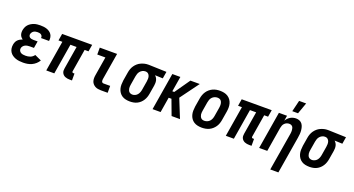

<svg xmlns="http://www.w3.org/2000/svg" viewBox="-55 -1527 4634 2512"><g transform="rotate(20 2261.5 -271.0)"><path d="M218 8Q191 8 164 5Q137 2 112 -7Q87 -16 66 -31Q45 -46 31.5 -67.5Q18 -89 14 -115.5Q10 -142 15 -170Q18 -187 25.5 -205Q33 -223 46.5 -236.5Q60 -250 76.5 -259.5Q93 -269 111 -275Q98 -284 87.5 -296Q77 -308 71.5 -323Q66 -338 65 -355Q64 -372 67 -389Q71 -410 79.5 -430.5Q88 -451 103.5 -468Q119 -485 139 -497Q159 -509 179.5 -516Q200 -523 221.5 -525.5Q243 -528 264 -528Q288 -528 311 -525.5Q334 -523 355 -516Q376 -509 394.5 -496.5Q413 -484 425 -466Q437 -448 441 -425.5Q445 -403 442 -380L441 -375H330V-377Q332 -390 327 -401.5Q322 -413 312 -420Q302 -427 289.5 -429.5Q277 -432 264 -432Q251 -432 236.5 -429.5Q222 -427 209.5 -419.5Q197 -412 188.5 -399.5Q180 -387 177 -373Q175 -360 180 -348Q185 -336 195.5 -329.5Q206 -323 219 -320.5Q232 -318 246 -318H303L287 -222H230Q214 -222 197.5 -219.5Q181 -217 165.5 -209.5Q150 -202 138.5 -187.5Q127 -173 125 -157Q122 -140 130 -124.5Q138 -109 152 -101Q166 -93 183 -90.5Q200 -88 218 -88Q234 -88 250.5 -90.5Q267 -93 282.5 -99Q298 -105 312 -116Q326 -127 335 -141L428 -98Q412 -71 388 -49.5Q364 -28 335.5 -15Q307 -2 277 3Q247 8 218 8Z M868 8Q851 8 835 5.5Q819 3 804.5 -3Q790 -9 778.5 -19.5Q767 -30 760 -44.5Q753 -59 752.5 -75.5Q752 -92 755 -108L807 -424H721L651 0H539L609 -424H555L571 -520H989L973 -424H919L867 -108Q866 -104 867 -100Q868 -96 870.5 -93Q873 -90 876.5 -89Q880 -88 884 -88H900V8Z M1300 0Q1279 0 1257.5 -3.5Q1236 -7 1218 -17Q1200 -27 1186.5 -42.5Q1173 -58 1167 -77.5Q1161 -97 1161 -119Q1161 -141 1165 -163L1208 -424H1095V-520H1336L1274 -147Q1273 -138 1273 -129.5Q1273 -121 1275.5 -113.5Q1278 -106 1285 -101Q1292 -96 1301 -96H1394V0Z M1705 8Q1675 8 1646.5 2Q1618 -4 1595 -19Q1572 -34 1556.5 -56.5Q1541 -79 1533.5 -106.5Q1526 -134 1526.5 -163.5Q1527 -193 1531 -222L1551 -342Q1555 -367 1564 -391.5Q1573 -416 1588 -437.5Q1603 -459 1623 -476.5Q1643 -494 1667 -505Q1691 -516 1716 -522Q1741 -528 1766 -528H1781L2023 -520L2007 -424L1898 -428Q1911 -416 1920 -401.5Q1929 -387 1933 -370Q1937 -353 1937 -334.5Q1937 -316 1934 -298L1914 -178Q1910 -153 1902 -129Q1894 -105 1880 -82.5Q1866 -60 1846.5 -42Q1827 -24 1803.5 -12.5Q1780 -1 1754.5 3.5Q1729 8 1705 8ZM1706 -88Q1724 -88 1743 -97Q1762 -106 1774.5 -121.5Q1787 -137 1794 -155.5Q1801 -174 1804 -193L1824 -313Q1827 -333 1827.5 -352Q1828 -371 1822.5 -388.5Q1817 -406 1803.5 -418.5Q1790 -431 1771 -432H1759Q1741 -432 1722.5 -422.5Q1704 -413 1691 -397.5Q1678 -382 1671.5 -363.5Q1665 -345 1662 -327L1642 -207Q1640 -193 1638.5 -179.5Q1637 -166 1639 -152.5Q1641 -139 1645.5 -127Q1650 -115 1658.5 -106Q1667 -97 1679.5 -92.5Q1692 -88 1706 -88Z M2019 0 2105 -520H2217L2182 -308H2209L2357 -520H2487L2296 -260L2401 0H2284L2205 -212H2166L2131 0Z M2706 8Q2676 8 2647.5 2Q2619 -4 2595.5 -19Q2572 -34 2556.5 -56.5Q2541 -79 2533.5 -106.5Q2526 -134 2526.5 -163.5Q2527 -193 2531 -222L2551 -342Q2555 -367 2564 -392Q2573 -417 2587.5 -439Q2602 -461 2623 -479Q2644 -497 2668 -508Q2692 -519 2717 -523.5Q2742 -528 2767 -528Q2797 -528 2825.5 -522Q2854 -516 2877.5 -501Q2901 -486 2917 -463.5Q2933 -441 2940.5 -413.5Q2948 -386 2947.5 -356.5Q2947 -327 2942 -298L2922 -178Q2918 -153 2909.5 -128Q2901 -103 2886 -81Q2871 -59 2850.5 -41Q2830 -23 2806 -12Q2782 -1 2756.5 3.5Q2731 8 2706 8ZM2707 -88Q2726 -88 2746 -96Q2766 -104 2780 -119.5Q2794 -135 2801.5 -154.5Q2809 -174 2812 -193L2832 -313Q2834 -327 2835 -341Q2836 -355 2834.5 -368Q2833 -381 2828 -393Q2823 -405 2814.5 -414.5Q2806 -424 2793 -428Q2780 -432 2766 -432Q2747 -432 2727.5 -424Q2708 -416 2693.5 -400.5Q2679 -385 2672 -365.5Q2665 -346 2662 -327L2642 -207Q2640 -193 2638.5 -179Q2637 -165 2639 -152Q2641 -139 2646 -127Q2651 -115 2659.5 -105.5Q2668 -96 2680.5 -92Q2693 -88 2707 -88Z M3368 8Q3351 8 3335 5.5Q3319 3 3304.5 -3Q3290 -9 3278.5 -19.5Q3267 -30 3260 -44.5Q3253 -59 3252.5 -75.5Q3252 -92 3255 -108L3307 -424H3221L3151 0H3039L3109 -424H3055L3071 -520H3489L3473 -424H3419L3367 -108Q3366 -104 3367 -100Q3368 -96 3370.5 -93Q3373 -90 3376.5 -89Q3380 -88 3384 -88H3400V8Z M3746 -600 3784 -757H3882L3826 -600ZM3736 215 3824 -313Q3826 -327 3827 -340Q3828 -353 3826.5 -366Q3825 -379 3822 -391.5Q3819 -404 3811 -413.5Q3803 -423 3791 -427.5Q3779 -432 3765 -432Q3748 -432 3731 -425Q3714 -418 3701 -404.5Q3688 -391 3681.5 -374Q3675 -357 3672 -340L3616 0H3503L3589 -520H3702L3690 -448Q3701 -466 3716 -481.5Q3731 -497 3749 -507.5Q3767 -518 3787 -523Q3807 -528 3827 -528Q3852 -528 3875 -518.5Q3898 -509 3912 -490Q3926 -471 3932.5 -447.5Q3939 -424 3941 -399Q3943 -374 3940.5 -348.5Q3938 -323 3934 -298L3849 215Z M4205 8Q4175 8 4146.5 2Q4118 -4 4095 -19Q4072 -34 4056.5 -56.5Q4041 -79 4033.5 -106.5Q4026 -134 4026.5 -163.5Q4027 -193 4031 -222L4051 -342Q4055 -367 4064 -391.5Q4073 -416 4088 -437.5Q4103 -459 4123 -476.5Q4143 -494 4167 -505Q4191 -516 4216 -522Q4241 -528 4266 -528H4281L4523 -520L4507 -424L4398 -428Q4411 -416 4420 -401.5Q4429 -387 4433 -370Q4437 -353 4437 -334.5Q4437 -316 4434 -298L4414 -178Q4410 -153 4402 -129Q4394 -105 4380 -82.5Q4366 -60 4346.5 -42Q4327 -24 4303.5 -12.5Q4280 -1 4254.5 3.5Q4229 8 4205 8ZM4206 -88Q4224 -88 4243 -97Q4262 -106 4274.5 -121.5Q4287 -137 4294 -155.5Q4301 -174 4304 -193L4324 -313Q4327 -333 4327.5 -352Q4328 -371 4322.5 -388.5Q4317 -406 4303.5 -418.5Q4290 -431 4271 -432H4259Q4241 -432 4222.5 -422.5Q4204 -413 4191 -397.5Q4178 -382 4171.5 -363.5Q4165 -345 4162 -327L4142 -207Q4140 -193 4138.5 -179.5Q4137 -166 4139 -152.5Q4141 -139 4145.5 -127Q4150 -115 4158.5 -106Q4167 -97 4179.5 -92.5Q4192 -88 4206 -88Z"/></g></svg>

Font: Iosevka SS18
Style: Bold Italic
Weight: 700
Italic angle: -9°
Monospace: yes
Designer: Belleve Invis
Foundry: Belleve Invis
Version: Version 25.1.1; ttfautohint (v1.8.4)